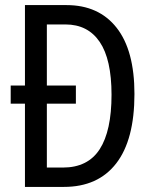

<svg xmlns="http://www.w3.org/2000/svg" viewBox="-20 -734 598 754"><path d="M241 -714Q368 -714 438 -625Q508 -536 508 -365Q508 -185 436.5 -92.5Q365 0 231 0H78V-327H22V-398H78V-714ZM237 -638H164V-398H278V-327H164V-76H227Q325 -76 371.5 -148Q418 -220 418 -362Q418 -501 371.5 -569.5Q325 -638 237 -638Z"/></svg>

Font: Avrile Sans Condensed
Style: Regular
Weight: 400
Width: 3
Designer: Monotype Design Team
Foundry: Monotype Imaging Inc.
Version: Version 2.001;September 10, 2019;FontCreator 11.5.0.2425 64-